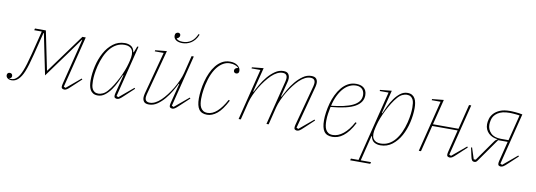

<svg xmlns="http://www.w3.org/2000/svg" viewBox="-92 -1164 5038 1806"><g transform="rotate(10 2427.0 -261.0)"><path d="M27 12Q4 12 -11 1Q-26 -10 -26 -28Q-26 -39 -19.5 -46.5Q-13 -54 0 -54Q13 -54 19.5 -46.5Q26 -39 26 -28Q26 -9 5 -2V1H17Q38 1 51 -5Q64 -11 78 -25Q88 -35 98.5 -52Q109 -69 120.5 -97Q132 -125 144.5 -166Q157 -207 172 -266L228 -489H156L160 -506H264L340 -136H343L613 -506H645L522 -14L540 -6L675 -119L682 -111L593 -28Q567 -3 554.5 4.5Q542 12 531 12Q523 12 513 7.5Q503 3 503 -12Q503 -23 508 -43L617 -478H613L518 -346L330 -88L277 -346L250 -478H246L193 -266Q178 -207 165.5 -165.5Q153 -124 141 -95Q129 -66 117 -47.5Q105 -29 92 -16Q77 -1 60.5 5.5Q44 12 27 12Z M850 12Q823 12 805.5 1.5Q788 -9 778 -27Q768 -45 764 -68.5Q760 -92 760 -117Q760 -184 776.5 -255Q793 -326 825 -384.5Q857 -443 905.5 -480.5Q954 -518 1018 -518Q1051 -518 1076.5 -503Q1102 -488 1110 -447H1114L1137 -506H1149L1026 -14L1044 -6L1179 -119L1186 -111L1097 -28Q1071 -3 1058.5 4.5Q1046 12 1035 12Q1027 12 1017 7.5Q1007 3 1007 -13Q1007 -24 1011 -40L1056 -217L1051 -218Q1037 -186 1018 -146Q999 -106 974 -71Q949 -36 918 -12Q887 12 850 12ZM854 -6Q871 -6 894 -16Q917 -26 939 -51Q963 -78 985.5 -114Q1008 -150 1027.5 -188.5Q1047 -227 1062 -265.5Q1077 -304 1085 -336L1091 -360Q1110 -434 1090 -467.5Q1070 -501 1019 -501Q977 -501 942.5 -483Q908 -465 881 -432.5Q854 -400 834 -356Q814 -312 801 -260Q790 -213 786 -179.5Q782 -146 782 -117Q782 -94 784.5 -74Q787 -54 795 -39Q803 -24 817 -15Q831 -6 854 -6Z M1339 12Q1305 12 1291.5 -4Q1278 -20 1278 -45Q1278 -59 1283 -81L1392 -490H1307L1309 -501L1419 -512L1304 -81Q1299 -59 1299 -48Q1299 -6 1344 -6Q1394 -6 1449 -58Q1473 -81 1499 -114.5Q1525 -148 1547.5 -185.5Q1570 -223 1587.5 -262.5Q1605 -302 1614 -337L1656 -506H1677L1554 -14L1572 -6L1707 -119L1714 -111L1625 -28Q1599 -3 1586.5 4.5Q1574 12 1563 12Q1555 12 1545 7.5Q1535 3 1535 -13Q1535 -23 1540 -43L1587 -228L1582 -229Q1566 -196 1541.5 -154.5Q1517 -113 1486 -76Q1455 -39 1418 -13.5Q1381 12 1339 12ZM1548 -611Q1510 -611 1487.5 -626.5Q1465 -642 1465 -668Q1465 -685 1474 -693Q1483 -701 1494 -701Q1502 -701 1509.5 -696Q1517 -691 1517 -679Q1517 -665 1507.5 -657Q1498 -649 1490 -647V-644Q1497 -634 1513 -629Q1529 -624 1550 -624Q1595 -624 1629 -647.5Q1663 -671 1685 -722L1695 -717Q1683 -687 1666 -666.5Q1649 -646 1629.5 -634Q1610 -622 1589 -616.5Q1568 -611 1548 -611Z M1894 12Q1840 12 1816 -22.5Q1792 -57 1792 -127Q1792 -162 1797.5 -205Q1803 -248 1814.5 -291.5Q1826 -335 1844.5 -376Q1863 -417 1888.5 -448.5Q1914 -480 1947 -499Q1980 -518 2022 -518Q2068 -518 2095.5 -496.5Q2123 -475 2123 -446Q2123 -432 2115.5 -425Q2108 -418 2097 -418Q2086 -418 2079 -424.5Q2072 -431 2072 -442Q2072 -455 2081.5 -462.5Q2091 -470 2105 -472V-475Q2094 -486 2073.5 -494Q2053 -502 2022 -502Q1992 -502 1963 -486.5Q1934 -471 1908.5 -441Q1883 -411 1863 -366Q1843 -321 1830 -262Q1829 -257 1826.5 -244Q1824 -231 1821 -212.5Q1818 -194 1816 -172Q1814 -150 1814 -127Q1814 -104 1817 -82.5Q1820 -61 1829 -44Q1838 -27 1854 -16.5Q1870 -6 1896 -6Q1942 -6 1986.5 -46Q2031 -86 2071 -161L2083 -156Q2036 -64 1989 -26Q1942 12 1894 12Z M2754 12Q2746 12 2736 7.5Q2726 3 2726 -13Q2726 -24 2730 -40L2833 -425Q2838 -447 2838 -458Q2838 -500 2793 -500Q2743 -500 2688 -448Q2664 -425 2638 -391.5Q2612 -358 2589.5 -320.5Q2567 -283 2549.5 -243.5Q2532 -204 2523 -169L2481 0H2460L2566 -423Q2568 -433 2569.5 -441Q2571 -449 2571 -457Q2571 -500 2527 -500Q2477 -500 2422 -448Q2398 -425 2372 -391.5Q2346 -358 2323.5 -320.5Q2301 -283 2283.5 -243.5Q2266 -204 2257 -169L2215 0H2194L2316 -490H2231L2233 -501L2343 -512L2284 -278L2289 -277Q2304 -308 2328 -349.5Q2352 -391 2383.5 -428.5Q2415 -466 2452.5 -492Q2490 -518 2532 -518Q2565 -518 2578.5 -501Q2592 -484 2592 -458Q2592 -438 2586 -419L2550 -278L2555 -277Q2570 -307 2594 -348.5Q2618 -390 2649.5 -427.5Q2681 -465 2718.5 -491.5Q2756 -518 2798 -518Q2832 -518 2845.5 -502Q2859 -486 2859 -461Q2859 -447 2854 -425L2745 -14L2763 -6L2898 -119L2905 -111L2816 -28Q2790 -3 2777.5 4.5Q2765 12 2754 12Z M3090 12Q3035 12 3011 -22.5Q2987 -57 2987 -128Q2987 -163 2993 -205.5Q2999 -248 3011 -291.5Q3023 -335 3042.5 -375.5Q3062 -416 3088.5 -448Q3115 -480 3149.5 -499Q3184 -518 3227 -518Q3246 -518 3264.5 -513.5Q3283 -509 3297.5 -498Q3312 -487 3320.5 -469.5Q3329 -452 3329 -426Q3329 -358 3258.5 -317Q3188 -276 3026 -262Q3020 -232 3014.5 -198.5Q3009 -165 3009 -128Q3009 -105 3012 -83Q3015 -61 3024 -44Q3033 -27 3049 -16.5Q3065 -6 3092 -6Q3142 -6 3191.5 -45.5Q3241 -85 3282 -161L3294 -156Q3270 -109 3245 -77Q3220 -45 3194 -25Q3168 -5 3142 3.5Q3116 12 3090 12ZM3029 -274Q3094 -281 3145.5 -292.5Q3197 -304 3233 -321.5Q3269 -339 3288.5 -364Q3308 -389 3308 -424Q3308 -438 3304 -452Q3300 -466 3291 -477Q3282 -488 3267 -495Q3252 -502 3229 -502Q3197 -502 3166.5 -487.5Q3136 -473 3110 -444.5Q3084 -416 3063 -373.5Q3042 -331 3029 -274Z M3299 183H3372L3540 -490H3455L3457 -501L3567 -512L3511 -289L3516 -288Q3529 -320 3548.5 -360Q3568 -400 3593 -435Q3618 -470 3649 -494Q3680 -518 3717 -518Q3744 -518 3761.5 -507.5Q3779 -497 3789 -479Q3799 -461 3803 -437.5Q3807 -414 3807 -389Q3807 -322 3790.5 -251Q3774 -180 3742 -121.5Q3710 -63 3661.5 -25.5Q3613 12 3549 12Q3516 12 3490.5 -3Q3465 -18 3457 -59H3453L3393 183H3491L3487 200H3295ZM3548 -5Q3590 -5 3624.5 -23Q3659 -41 3686 -73.5Q3713 -106 3733 -150Q3753 -194 3766 -246Q3777 -293 3781 -326.5Q3785 -360 3785 -389Q3785 -411 3782.5 -431.5Q3780 -452 3772 -467Q3764 -482 3750 -491Q3736 -500 3713 -500Q3696 -500 3673 -490Q3650 -480 3628 -455Q3604 -428 3581.5 -392Q3559 -356 3539.5 -317.5Q3520 -279 3505 -240.5Q3490 -202 3482 -170L3476 -146Q3457 -72 3477 -38.5Q3497 -5 3548 -5Z M4213 12Q4205 12 4195 7.5Q4185 3 4185 -13Q4185 -23 4190 -43L4242 -252H3999L3936 0H3915L4037 -490H3952L3954 -501L4064 -512L4003 -269H4247L4306 -506H4327L4204 -14L4222 -6L4357 -119L4364 -111L4275 -28Q4249 -3 4236.5 4.5Q4224 12 4213 12Z M4446 12Q4433 12 4425 2.5Q4417 -7 4412 -33L4394 -115L4403 -119L4438 -11H4457L4586 -194Q4594 -206 4599.5 -213Q4605 -220 4609.5 -224Q4614 -228 4617 -229.5Q4620 -231 4624 -232V-236Q4600 -238 4578 -247.5Q4556 -257 4539.5 -272.5Q4523 -288 4513.5 -309.5Q4504 -331 4504 -358Q4504 -382 4512 -410Q4520 -438 4541.5 -462Q4563 -486 4600 -502Q4637 -518 4695 -518Q4703 -518 4716.5 -517.5Q4730 -517 4746.5 -515.5Q4763 -514 4780.5 -512Q4798 -510 4815 -506L4692 -14L4710 -6L4845 -119L4852 -111L4763 -28Q4737 -3 4724 4.5Q4711 12 4700 12Q4692 12 4682.5 7.5Q4673 3 4673 -13Q4673 -24 4677 -40L4724 -228H4633L4476 -5Q4469 5 4462.5 8.5Q4456 12 4446 12ZM4791 -492Q4779 -494 4765 -495.5Q4751 -497 4737.5 -498Q4724 -499 4712.5 -499.5Q4701 -500 4694 -500Q4622 -500 4581.5 -472.5Q4541 -445 4532 -403Q4529 -389 4527.5 -379.5Q4526 -370 4526 -358Q4526 -312 4559 -278.5Q4592 -245 4656 -245H4729Z"/></g></svg>

Font: IBM Plex Serif Thin
Style: Italic
Weight: 100
Italic angle: -14°
Designer: Mike Abbink, Paul van der Laan, Pieter van Rosmalen
Foundry: Bold Monday
Version: Version 3.001